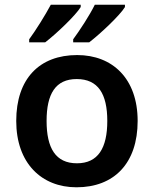

<svg xmlns="http://www.w3.org/2000/svg" viewBox="-20 -879 654 816"><path d="M511 -849V-859H383C361 -814 319 -750 291 -712V-699H359C406 -735 490 -814 511 -849ZM323 -849V-859H196C172 -814 132 -750 104 -712V-699H172C219 -735 302 -814 323 -849ZM565 -365C565 -545 458 -645 308 -645C148 -645 49 -545 49 -365C49 -185 157 -83 305 -83C465 -83 565 -185 565 -365ZM178 -365C178 -480 216 -543 306 -543C397 -543 436 -480 436 -365C436 -250 397 -185 307 -185C216 -185 178 -250 178 -365Z"/></svg>

Font: Noto Sans Kannada UI SemiBold
Style: Regular
Weight: 600
Designer: Jelle Bosma - Monotype Design Team
Foundry: Monotype Imaging Inc.
Version: Version 2.005